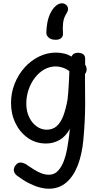

<svg xmlns="http://www.w3.org/2000/svg" viewBox="-20 -869 616 1168"><path d="M47 -242Q47 -304 69 -359.5Q91 -415 129 -457.5Q167 -500 216.5 -524.5Q266 -549 320 -549Q345 -549 369 -543.5Q393 -538 416 -525Q421 -539 432 -543.5Q443 -548 453 -548Q473 -548 485.5 -539.5Q498 -531 498 -511V-475Q503 -468 505 -461.5Q507 -455 507 -447Q507 -431 497 -419V-392Q497 -354 497.5 -315.5Q498 -277 498 -236Q498 -182 495 -127Q492 -72 487 -18Q479 70 453 137Q427 204 383 241.5Q339 279 277 279Q250 279 219 270.5Q188 262 154 244.5Q120 227 84 200Q75 193 69.5 184Q64 175 64 165Q64 155 69 145Q74 135 83 127.5Q92 120 105 120Q115 120 126.5 124.5Q138 129 148 137Q167 150 188.5 163.5Q210 177 232.5 185.5Q255 194 277 194Q311 194 333 170Q355 146 368.5 110Q382 74 388 38Q393 8 396 -11.5Q399 -31 401 -47.5Q403 -64 405 -85Q379 -38 341.5 -17Q304 4 260 4Q198 4 150 -29.5Q102 -63 74.5 -119Q47 -175 47 -242ZM264 -80Q301 -80 325.5 -102Q350 -124 365.5 -165.5Q381 -207 391 -264Q393 -279 395 -305Q397 -331 398.5 -359Q400 -387 401 -408.5Q402 -430 402 -436Q383 -451 360 -458Q337 -465 320 -465Q283 -465 250.5 -447Q218 -429 193 -397Q168 -365 154 -324Q140 -283 140 -238Q140 -193 157 -157Q174 -121 202.5 -100.5Q231 -80 264 -80ZM363 -667Q365 -650 353.5 -638.5Q342 -627 319 -627Q291 -627 276.5 -640Q262 -653 262 -668Q262 -702 268.5 -734Q275 -766 288.5 -792.5Q302 -819 323 -836Q332 -843 340.5 -846Q349 -849 356 -849Q372 -849 383 -839Q394 -829 394 -813Q394 -805 388.5 -794.5Q383 -784 377 -774Q366 -752 363.5 -725.5Q361 -699 363 -667Z"/></svg>

Font: Playpen Sans Hebrew
Style: Regular
Weight: 400
Designer: Tom Grace, Laura Meseguer, Veronika Burian, José Scaglione
Foundry: TypeTogether
Version: Version 2.000